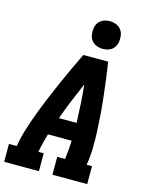

<svg xmlns="http://www.w3.org/2000/svg" viewBox="-141 -1056 881 1141"><g transform="rotate(15 299.5 -485.0)"><path d="M-1 0V-110H47Q56 -164 72.5 -217Q89 -270 108.5 -322Q128 -374 149.5 -426Q171 -478 194 -530Q217 -582 240.5 -633Q264 -684 289 -735H442Q450 -684 456.5 -633Q463 -582 469 -530Q475 -478 479 -426.5Q483 -375 485.5 -322.5Q488 -270 487 -216.5Q486 -163 477 -110H510V0H296V-110H344Q348 -139 350.5 -168Q353 -197 354 -225H208Q200 -197 192.5 -168Q185 -139 180 -110H213V0ZM246 -335H355Q353 -394 349.5 -452Q346 -510 340 -568Q315 -510 291 -452Q267 -394 246 -335ZM390 -800Q370 -800 351.5 -807.5Q333 -815 321.5 -830Q310 -845 307 -865Q304 -885 307 -906Q309 -920 316.5 -933Q324 -946 336 -954.5Q348 -963 362 -966.5Q376 -970 390 -970Q411 -970 429.5 -962.5Q448 -955 459.5 -940Q471 -925 474 -905Q477 -885 474 -864Q471 -850 464 -837Q457 -824 445 -815.5Q433 -807 418.5 -803.5Q404 -800 390 -800Z"/></g></svg>

Font: Iosevka Curly Slab XBdExObl
Style: Regular
Weight: 800
Width: 7
Italic angle: -9°
Monospace: yes
Designer: Belleve Invis
Foundry: Belleve Invis
Version: Version 11.1.0; ttfautohint (v1.8.3)